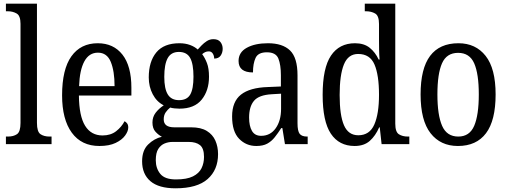

<svg xmlns="http://www.w3.org/2000/svg" viewBox="-20 -780 2748 1039"><path d="M12 0V-41H23Q53 -41 72 -54Q91 -67 91 -115V-651Q91 -695 70 -707Q49 -719 23 -719H12V-760H180V-115Q180 -67 199 -54Q218 -41 248 -41H259V0Z M518 10Q421 10 368.5 -62Q316 -134 316 -264Q316 -405 366.5 -475.5Q417 -546 509 -546Q594 -546 642.5 -484.5Q691 -423 691 -305V-263H407Q408 -152 440.5 -99.5Q473 -47 535 -47Q579 -47 608.5 -70Q638 -93 654 -124Q662 -120 668 -112Q674 -104 674 -90Q674 -70 657 -46.5Q640 -23 605.5 -6.5Q571 10 518 10ZM600 -314Q600 -395 579.5 -445Q559 -495 510 -495Q462 -495 436.5 -448Q411 -401 408 -314Z M930 239Q839 239 794 200.5Q749 162 749 93Q749 34 781.5 2Q814 -30 856 -40Q838 -49 821.5 -67Q805 -85 805 -117Q805 -147 822 -169.5Q839 -192 866 -210Q828 -229 806.5 -270Q785 -311 785 -361Q785 -447 826 -496.5Q867 -546 951 -546Q983 -546 1008.5 -536.5Q1034 -527 1050 -512Q1058 -521 1070.5 -534Q1083 -547 1099 -557.5Q1115 -568 1135 -568Q1161 -568 1173 -552.5Q1185 -537 1185 -516Q1185 -495 1174 -479Q1163 -463 1139 -463Q1139 -478 1131.5 -490Q1124 -502 1110 -502Q1099 -502 1090.5 -498Q1082 -494 1074 -487Q1089 -467 1100 -438.5Q1111 -410 1111 -365Q1111 -290 1071.5 -241Q1032 -192 951 -192Q940 -192 925 -193.5Q910 -195 901 -198Q888 -188 877 -172.5Q866 -157 866 -134Q866 -91 923 -91H1015Q1067 -91 1099 -71.5Q1131 -52 1145.5 -19Q1160 14 1160 54Q1160 139 1103.5 189Q1047 239 930 239ZM949 -238Q992 -238 1009.5 -268.5Q1027 -299 1027 -365Q1027 -434 1009 -466.5Q991 -499 948 -499Q906 -499 887.5 -465.5Q869 -432 869 -364Q869 -300 888 -269Q907 -238 949 -238ZM932 191Q991 191 1024 174.5Q1057 158 1070.5 130.5Q1084 103 1084 69Q1084 23 1062.5 5.5Q1041 -12 1001 -12H914Q891 -12 870.5 -3.5Q850 5 836.5 26Q823 47 823 87Q823 131 847.5 161Q872 191 932 191Z M1367 10Q1312 10 1274 -29Q1236 -68 1236 -150Q1236 -230 1284 -268Q1332 -306 1430 -309L1500 -312V-373Q1500 -429 1486.5 -463Q1473 -497 1424 -497Q1377 -497 1363 -466.5Q1349 -436 1349 -388Q1271 -388 1271 -450Q1271 -497 1315.5 -521.5Q1360 -546 1430 -546Q1509 -546 1549.5 -507Q1590 -468 1590 -372V-113Q1590 -71 1601.5 -56Q1613 -41 1642 -41H1645V0H1522L1508 -87H1502Q1484 -59 1466.5 -37Q1449 -15 1426 -2.5Q1403 10 1367 10ZM1393 -45Q1443 -45 1472 -86Q1501 -127 1501 -191V-273L1450 -270Q1381 -266 1354.5 -234.5Q1328 -203 1328 -144Q1328 -98 1343.5 -71.5Q1359 -45 1393 -45Z M1899 10Q1815 10 1770.5 -56.5Q1726 -123 1726 -267Q1726 -412 1771 -479Q1816 -546 1901 -546Q1950 -546 1980.5 -521.5Q2011 -497 2029 -458H2034Q2032 -482 2031.5 -510Q2031 -538 2031 -565V-650Q2031 -695 2010 -707Q1989 -719 1961 -719H1954V-760H2119V-111Q2119 -66 2138.5 -53.5Q2158 -41 2187 -41H2195V0H2045L2035 -91H2032Q2012 -45 1981 -17.5Q1950 10 1899 10ZM1919 -48Q1980 -48 2005.5 -106Q2031 -164 2031 -267Q2031 -374 2006.5 -431Q1982 -488 1918 -488Q1864 -488 1841 -431Q1818 -374 1818 -266Q1818 -156 1841.5 -102Q1865 -48 1919 -48Z M2458 10Q2364 10 2310 -59Q2256 -128 2256 -269Q2256 -409 2307.5 -477.5Q2359 -546 2461 -546Q2554 -546 2608 -477.5Q2662 -409 2662 -269Q2662 -128 2610 -59Q2558 10 2458 10ZM2460 -41Q2521 -41 2546 -99Q2571 -157 2571 -269Q2571 -381 2546 -437.5Q2521 -494 2459 -494Q2397 -494 2372 -437.5Q2347 -381 2347 -269Q2347 -157 2372.5 -99Q2398 -41 2460 -41Z"/></svg>

Font: Noto Serif Sinhala Condensed
Style: Regular
Weight: 400
Width: 3
Designer: Jelle Bosma - Monotype Design Team
Foundry: Monotype Imaging Inc.
Version: Version 2.007; ttfautohint (v1.8.4.7-5d5b)